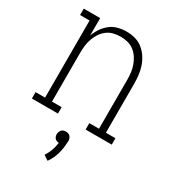

<svg xmlns="http://www.w3.org/2000/svg" viewBox="-184 -629 867 962"><g transform="rotate(30 250.0 -148.5)"><path d="M19 0V-37H74V-483H19V-520H114V-419Q122 -442 136 -463Q150 -484 169.5 -499.5Q189 -515 213.5 -521.5Q238 -528 263 -528Q288 -528 312.5 -521.5Q337 -515 356.5 -499.5Q376 -484 390 -463Q404 -442 412 -418.5Q420 -395 423 -370Q426 -345 426 -320V-37H481V0H330V-37H386V-320Q386 -341 383.5 -361.5Q381 -382 374 -401.5Q367 -421 355.5 -438.5Q344 -456 327.5 -468.5Q311 -481 291 -486Q271 -491 250 -491Q229 -491 209 -486Q189 -481 172.5 -468.5Q156 -456 144.5 -438.5Q133 -421 126 -401.5Q119 -382 116.5 -361.5Q114 -341 114 -320V-37H170V0ZM243 231 215 212Q228 193 236 170.5Q244 148 247 125Q241 125 234.5 122.5Q228 120 224 115.5Q220 111 218 104.5Q216 98 216 92Q216 85 218.5 78.5Q221 72 225.5 67Q230 62 236.5 60Q243 58 250 58Q257 58 263.5 60Q270 62 274.5 67Q279 72 281.5 78.5Q284 85 284 92V94L283 105Q282 138 272.5 170.5Q263 203 243 231Z"/></g></svg>

Font: Iosevka Curly Slab Extralight
Style: Regular
Weight: 200
Monospace: yes
Designer: Belleve Invis
Foundry: Belleve Invis
Version: Version 22.1.2; ttfautohint (v1.8.4)